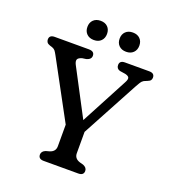

<svg xmlns="http://www.w3.org/2000/svg" viewBox="-155 -999 1009 1117"><g transform="rotate(20 349.5 -440.0)"><path d="M490.5 -27.5Q490.5 0 457 0H243Q210 0 210 -27.5Q210 -48 234.5 -58L256.5 -64Q291.5 -75 291.5 -108V-242L97 -601.5Q88 -618 82 -625.8Q76 -633.5 63 -638.5L48.5 -643Q34.5 -647.5 29.2 -655.2Q24 -663 24 -672.5Q24 -700 57 -700H268Q303 -700 303 -672.5Q303 -649.5 273.5 -641.5L249.5 -638Q226.5 -631.5 222 -620Q217.5 -608.5 227.5 -589L378.5 -302L532.5 -592.5Q543.5 -612.5 540.2 -622.8Q537 -633 516.5 -638L481 -643.5Q459 -650 459 -672.5Q459 -700 492 -700H642Q675 -700 675 -672.5Q675 -662.5 670 -655.8Q665 -649 650.5 -643.5L644.5 -641Q630 -636.5 621.8 -628.2Q613.5 -620 596 -587.5L409 -240V-108Q409 -75 444 -64L466 -58Q490.5 -48 490.5 -27.5ZM276.5 -760.5Q248.5 -760.5 232 -776.8Q215.5 -793 215.5 -820Q215.5 -847 232 -863.2Q248.5 -879.5 276.5 -879.5Q304.5 -879.5 320.8 -863.2Q337 -847 337 -820Q337 -793.5 320.8 -777Q304.5 -760.5 276.5 -760.5ZM476 -760.5Q448 -760.5 431.5 -776.8Q415 -793 415 -820Q415 -847 431.5 -863.2Q448 -879.5 476 -879.5Q504 -879.5 520.5 -863.2Q537 -847 537 -820Q537 -793.5 520.5 -777Q504 -760.5 476 -760.5Z"/></g></svg>

Font: Fraunces 9pt S100
Style: Regular
Weight: 400
Version: Version 1.000; ttfautohint (v1.8.3)